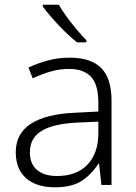

<svg xmlns="http://www.w3.org/2000/svg" viewBox="-20 -879 576 816"><path d="M276 -634Q366 -634 410 -590Q454 -546 454 -451V-93H411L401 -183H398Q369 -138 327.5 -110.5Q286 -83 212 -83Q135 -83 91 -121.5Q47 -160 47 -232Q47 -312 112 -353.5Q177 -395 301 -400L398 -405V-442Q398 -520 366.5 -553Q335 -586 274 -586Q233 -586 195 -575Q157 -564 119 -546L101 -592Q139 -610 183.5 -622Q228 -634 276 -634ZM308 -358Q206 -353 156.5 -322.5Q107 -292 107 -232Q107 -182 137.5 -156.5Q168 -131 222 -131Q305 -131 351 -178.5Q397 -226 398 -310V-362ZM230 -859Q242 -837 262.5 -809Q283 -781 305.5 -754Q328 -727 347 -708V-699H307Q282 -719 254 -746.5Q226 -774 201.5 -802Q177 -830 162 -851V-859Z"/></svg>

Font: Noto Sans Kannada UI Light
Style: Regular
Weight: 300
Designer: Jelle Bosma - Monotype Design Team
Foundry: Monotype Imaging Inc.
Version: Version 2.005; ttfautohint (v1.8.4.7-5d5b)